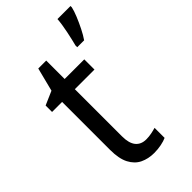

<svg xmlns="http://www.w3.org/2000/svg" viewBox="-237 -828 906 906"><g transform="rotate(-45 215.5 -375.0)"><path d="M239 -62Q257 -62 274.5 -65.5Q292 -69 305 -73V-6Q290 1 267 5.5Q244 10 220 10Q181 10 150 -5Q119 -20 101 -54.5Q83 -89 83 -148V-468H16V-511L85 -541L115 -659H168V-536H299V-468H168V-153Q168 -107 186.5 -84.5Q205 -62 239 -62ZM431 -751Q427 -732 415.5 -704Q404 -676 390 -648Q376 -620 362 -600H316V-612Q319 -623 323.5 -642.5Q328 -662 332.5 -683.5Q337 -705 340 -725Q343 -745 344 -760H431Z"/></g></svg>

Font: Noto Sans Khmer SemiCondensed
Style: Regular
Weight: 400
Width: 4
Designer: Danh Hong and the Monotype Design Team
Foundry: Monotype Imaging Inc.
Version: Version 2.004